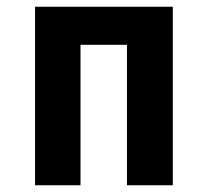

<svg xmlns="http://www.w3.org/2000/svg" viewBox="-20 -550 616 570"><path d="M84 0H219V-417H357V0H493V-530H84Z"/></svg>

Font: Iosevka Sparkle Extrabold
Style: Regular
Weight: 800
Designer: Belleve Invis
Foundry: Belleve Invis
Version: Version 4.5.0; ttfautohint (v1.8.3)